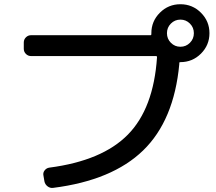

<svg xmlns="http://www.w3.org/2000/svg" viewBox="-20 -870 1040 926"><path d="M804.2 -663.6Q823.2 -644.5 850.1 -644.5Q877 -644.5 896 -663.6Q915 -682.6 915 -710Q915 -737.3 896 -756.3Q877 -775.4 850.1 -775.4Q823.2 -775.4 804.2 -756.3Q785.2 -737.3 785.2 -710Q785.2 -682.6 804.2 -663.6ZM849.6 -570.3Q844.7 -570.3 844.7 -566.4V-560.5Q819.3 -289.1 670.4 -144.5Q521.5 0 236.3 36.1Q221.7 38.1 209.5 28.8Q197.3 19.5 194.3 4.9L189.5 -23.4Q186.5 -37.1 195.3 -48.3Q204.1 -59.6 217.8 -61.5Q472.7 -94.7 596.7 -220.7Q720.7 -346.7 737.3 -593.8Q737.3 -599.6 733.4 -599.6H129.9Q115.2 -599.6 105 -609.9Q94.7 -620.1 94.7 -634.8V-665Q94.7 -679.7 105 -689.9Q115.2 -700.2 129.9 -700.2H706.1Q710 -700.2 710 -705.1V-710Q710 -767.6 751 -808.6Q792 -849.6 850.1 -849.6Q908.2 -849.6 949.2 -808.6Q990.2 -767.6 990.2 -710Q990.2 -652.3 949.2 -611.3Q908.2 -570.3 849.6 -570.3Z"/></svg>

Font: Rounded-L Mgen+ 1m medium
Style: Regular
Weight: 500
Designer: [Source Han Sans]
Ryoko NISHIZUKA  (kana & ideographs); Paul D. Hunt (Latin, Greek & Cyrillic); Wenlong ZHANG  (bopomofo
Version: Version 1.059.20150602